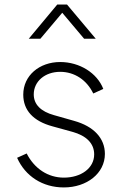

<svg xmlns="http://www.w3.org/2000/svg" viewBox="-20 -810 546 842"><path d="M260 12C361 12 440 -50 440 -135C440 -204 391 -256 305 -280L217 -305C159 -321 128 -352 128 -396C128 -453 177 -495 244 -495C306 -495 360 -460 389 -400L433 -420C406 -490 329 -538 244 -538C153 -538 82 -479 82 -395C82 -327 125 -279 210 -256L297 -232C359 -215 393 -181 393 -133C393 -72 335 -31 260 -31C191 -31 131 -70 97 -137L55 -118C91 -37 167 12 260 12ZM106 -640H157L253 -754L349 -640H400L274 -790H231Z"/></svg>

Font: Mluvka ExtraLight
Style: Regular
Weight: 200
Designer: Modified by Jiří Krblich, Original typeface by Gumpita Rahayu
Foundry: Gumpita Rahayu & Jiří Krblich
Version: Version 2.000;Glyphs 3.1.1 (3134)